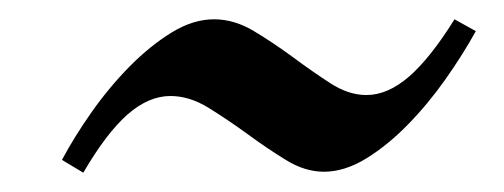

<svg xmlns="http://www.w3.org/2000/svg" viewBox="-20 -410 520 198"><path d="M470.7 -377.9Q457.5 -354 439.5 -328.4Q421.4 -302.7 400.6 -281.5Q379.9 -260.3 357.7 -246.6Q335.4 -232.9 314 -232.9Q294.4 -232.9 274.7 -245.1Q254.9 -257.3 234.9 -272Q214.8 -286.6 195.1 -298.8Q175.3 -311 155.8 -311Q133.3 -311 111.6 -292Q89.8 -272.9 65.9 -231.9L43.9 -245.1Q56.6 -269 74.7 -294.7Q92.8 -320.3 113.8 -341.6Q134.8 -362.8 157 -376.5Q179.2 -390.1 200.7 -390.1Q221.7 -390.1 241.9 -377.9Q262.2 -365.7 282 -351.1Q301.8 -336.4 320.6 -324.2Q339.4 -312 357.9 -312Q379.9 -312 401.9 -331.1Q423.8 -350.1 448.7 -390.1Z"/></svg>

Font: Gentium Plus CyrE
Style: Italic
Weight: 400
Italic angle: -8°
Designer: J. Victor Gaultney, Annie Olsen, Iska Routamaa, Becca Hirsbrunner
Foundry: SIL International
Version: Version 5.000